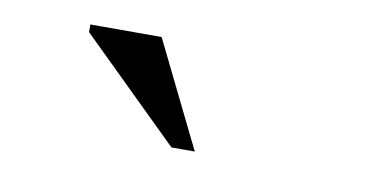

<svg xmlns="http://www.w3.org/2000/svg" viewBox="-34 -745 567 296"><g transform="rotate(10 250.0 -597.5)"><path d="M281 -515.5H244.5L88.5 -668.5V-680.5H200Z"/></g></svg>

Font: Newsreader 16pt 16pt
Style: Regular
Weight: 400
Version: Version 1.003